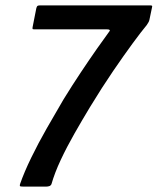

<svg xmlns="http://www.w3.org/2000/svg" viewBox="-20 -693 585 713"><path d="M70 0Q59 0 55.5 -1Q52 -2 55 -11Q70 -54 96 -107.5Q122 -161 154 -217Q186 -273 216 -324Q248 -376 280 -424Q312 -472 340 -512Q368 -552 388 -579Q388 -582 385 -583Q382 -584 377 -584H109Q103 -584 101.5 -585Q100 -586 101 -592L115 -663Q117 -670 120 -671.5Q123 -673 129 -673H538Q543 -673 544.5 -671.5Q546 -670 544 -663L535 -620Q534 -615 531.5 -610.5Q529 -606 525 -600Q505 -576 473 -532.5Q441 -489 400 -429Q359 -369 314 -295Q285 -247 256.5 -197Q228 -147 205.5 -99Q183 -51 171 -9Q168 -3 162 -1.5Q156 0 151 0Z"/></svg>

Font: Glory SemiBold
Style: Italic
Weight: 600
Italic angle: -12°
Designer: Robert Leuschke
Foundry: Robert Leuschke
Version: Version 1.011